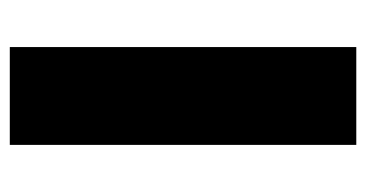

<svg xmlns="http://www.w3.org/2000/svg" viewBox="-196 -544 740 388"><g transform="rotate(-90 174.0 -350.0)"><path d="M75.2 0V-700.2H272.9V0Z"/></g></svg>

Font: Montserrat ExtraBold
Style: Regular
Weight: 800
Designer: Julieta Ulanovsky
Foundry: Julieta Ulanovsky
Version: Version 9.000